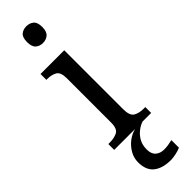

<svg xmlns="http://www.w3.org/2000/svg" viewBox="-337 -745 973 973"><g transform="rotate(-45 149.0 -259.0)"><path d="M149 -638Q126 -638 110.5 -651.5Q95 -665 95 -698Q95 -732 110.5 -745Q126 -758 149 -758Q172 -758 188 -745Q204 -732 204 -698Q204 -665 188 -651.5Q172 -638 149 -638ZM21 0V-42H33Q64 -42 86 -53.5Q108 -65 108 -109V-426Q108 -470 87 -482Q66 -494 35 -494H29V-536H199V-114Q199 -67 220.5 -54.5Q242 -42 274 -42H286V0ZM189 240Q129 240 95.5 213.5Q62 187 62 130Q62 99 77.5 72Q93 45 117.5 26Q142 7 171 0H225Q205 6 185 21.5Q165 37 152 60Q139 83 139 115Q139 148 157 163Q175 178 202 178Q215 178 229.5 176Q244 174 261 170V224Q246 231 224.5 235.5Q203 240 189 240Z"/></g></svg>

Font: Noto Serif Tamil SemiCondensed
Style: Regular
Weight: 400
Width: 4
Designer: Indian Type Foundry, Tom Grace, and the Monotype Design Team
Foundry: Monotype Imaging Inc.
Version: Version 2.004; ttfautohint (v1.8.4.7-5d5b)